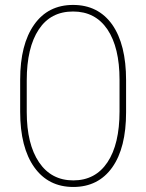

<svg xmlns="http://www.w3.org/2000/svg" viewBox="-20 -741 587 771"><path d="M486.3 -418.9C486.3 -418.9 486.3 -418.9 486.3 -418.9C486.3 -514.6 467.8 -588.9 430.7 -642.1C393.1 -694.8 340.8 -721.2 273.4 -721.2C273.4 -721.2 273.4 -721.2 273.4 -721.2C206.5 -721.2 154.3 -694.8 117.2 -642.1C79.6 -588.9 61 -515.1 61 -420.9C61 -420.9 61 -292 61 -292C61 -292 61 -292 61 -292C61 -196.3 80.1 -122.1 117.7 -69.3C155.3 -16.6 207.5 9.8 274.4 9.8C274.4 9.8 274.4 9.8 274.4 9.8C341.3 9.8 393.6 -16.6 430.7 -68.8C467.8 -121.1 486.3 -194.8 486.3 -290C486.3 -290 486.3 -418.9 486.3 -418.9ZM460 -293.5C460 -293.5 460 -293.5 460 -293.5C460 -206.1 443.8 -137.7 411.6 -89.4C379.4 -41 333.5 -16.6 274.4 -16.6C274.4 -16.6 274.4 -16.6 274.4 -16.6C215.3 -16.6 169.4 -41 136.7 -89.4C104 -137.7 87.4 -205.1 87.4 -291C87.4 -291 87.4 -418.5 87.4 -418.5C87.4 -418.5 87.4 -418.5 87.4 -418.5C87.4 -505.9 103.5 -574.2 135.7 -622.6C167.5 -670.9 213.4 -694.8 273.4 -694.8C273.4 -694.8 273.4 -694.8 273.4 -694.8C333 -694.8 378.9 -670.9 411.6 -622.6C443.8 -574.2 460 -507.3 460 -420.9C460 -420.9 460 -293.5 460 -293.5Z"/></svg>

Font: WOX
Style: Regular
Weight: 500
Designer: Google
Foundry: ""
Version: ""